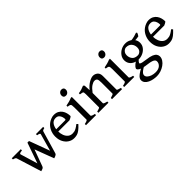

<svg xmlns="http://www.w3.org/2000/svg" viewBox="127 -1709 2995 2995"><g transform="rotate(-45 1624.5 -211.5)"><path d="M700.7 -428.2Q671.4 -421.4 663.1 -415.3Q654.8 -409.2 651.9 -397.9L543.9 -28.8Q540 -14.6 526.6 -5.6Q513.2 3.4 498.8 8.1Q484.4 12.7 476.1 14.6L347.2 -327.6L356.9 -454.1Q356.9 -454.1 370.1 -454.1Q383.3 -454.1 389.2 -454.1L514.6 -114.3L594.2 -397.9Q597.2 -409.2 586.4 -416Q575.7 -422.9 542 -428.2V-454.1H700.7ZM257.3 -28.8Q250 -6.3 226.8 2.7Q203.6 11.7 190.9 14.6L62 -397.9Q56.6 -417.5 8.8 -428.2V-454.1H208V-428.2Q162.1 -423.3 154.1 -415.3Q146 -407.2 149.4 -397.9L234.9 -114.3L354 -454.1Q360.8 -454.1 372.1 -454.1Q383.3 -454.1 383.3 -454.1L391.1 -393.1Z M1122.6 -271Q1113.8 -260.7 1096.7 -251.2Q1079.6 -241.7 1064 -235.8H778.8L779.8 -283.2H1011.7Q1022.9 -283.2 1026.6 -286.9Q1030.3 -290.5 1030.3 -300.8Q1030.3 -318.8 1022.7 -345.9Q1015.1 -373 994.6 -394Q974.1 -415 934.6 -415Q877.9 -415 846.9 -366.2Q815.9 -317.4 815.9 -241.7Q815.9 -190.9 832 -148.4Q848.1 -106 878.9 -80.6Q909.7 -55.2 953.1 -55.2Q973.6 -55.2 992.9 -59.1Q1012.2 -63 1037.1 -76.7Q1062 -90.3 1099.1 -119.1Q1105.5 -115.7 1111.6 -107.4Q1117.7 -99.1 1119.6 -95.2Q1075.7 -48.3 1043.9 -24.7Q1012.2 -1 983.4 6.8Q954.6 14.6 919.4 14.6Q867.7 14.6 823.7 -13.7Q779.8 -42 753.2 -93.3Q726.6 -144.5 726.6 -213.4Q726.6 -279.3 754.2 -335.9Q781.7 -392.6 832 -427.7Q855 -443.8 887.5 -456.3Q919.9 -468.8 949.7 -468.8Q997.6 -468.8 1030.5 -450.9Q1063.5 -433.1 1084 -403.8Q1104.5 -374.5 1113.5 -339.6Q1122.6 -304.7 1122.6 -271Z M1363.3 -615.7Q1363.3 -586.4 1344.5 -566.4Q1325.7 -546.4 1297.9 -546.4Q1248.5 -546.4 1248.5 -595.7Q1248.5 -625.5 1267.3 -645Q1286.1 -664.6 1313 -664.6Q1335.9 -664.6 1349.6 -652.3Q1363.3 -640.1 1363.3 -615.7ZM1192.4 0V-25.9Q1259.3 -39.6 1259.3 -55.7V-323.7Q1259.3 -356.9 1256.3 -373.5Q1253.4 -390.1 1239.5 -396.7Q1225.6 -403.3 1192.4 -406.7V-431.2Q1226.6 -437 1262.2 -446.8Q1297.9 -456.5 1325.7 -468.8H1347.2V-55.7Q1347.2 -49.8 1363 -41.3Q1378.9 -32.7 1414.6 -25.9V0Z M1766.1 0V-25.9Q1833 -43.5 1833 -55.7V-301.8Q1833 -359.4 1819.8 -378.2Q1806.6 -397 1774.4 -397Q1746.6 -397 1707.3 -371.8Q1668 -346.7 1620.6 -282.7V-55.7Q1620.6 -48.3 1638.4 -40.5Q1656.2 -32.7 1688 -25.9V0H1465.8V-25.9Q1498 -34.2 1515.4 -41Q1532.7 -47.9 1532.7 -55.7V-343.8Q1532.7 -369.1 1529.5 -381.1Q1526.4 -393.1 1512.2 -397.9Q1498 -402.8 1465.8 -406.7V-431.2Q1502.9 -436 1533.9 -445.6Q1564.9 -455.1 1595.2 -468.8L1613.3 -450.7L1618.7 -346.2Q1666 -405.8 1720.5 -437.3Q1774.9 -468.8 1813 -468.8Q1855 -468.8 1887.9 -441.9Q1920.9 -415 1920.9 -356V-55.7Q1920.9 -49.3 1935.3 -42.5Q1949.7 -35.6 1988.3 -25.9V0Z M2205.6 -615.7Q2205.6 -586.4 2186.8 -566.4Q2168 -546.4 2140.1 -546.4Q2090.8 -546.4 2090.8 -595.7Q2090.8 -625.5 2109.6 -645Q2128.4 -664.6 2155.3 -664.6Q2178.2 -664.6 2191.9 -652.3Q2205.6 -640.1 2205.6 -615.7ZM2034.7 0V-25.9Q2101.6 -39.6 2101.6 -55.7V-323.7Q2101.6 -356.9 2098.6 -373.5Q2095.7 -390.1 2081.8 -396.7Q2067.9 -403.3 2034.7 -406.7V-431.2Q2068.8 -437 2104.5 -446.8Q2140.1 -456.5 2168 -468.8H2189.5V-55.7Q2189.5 -49.8 2205.3 -41.3Q2221.2 -32.7 2256.8 -25.9V0Z M2767.1 56.2Q2767.1 94.2 2744.9 128.2Q2722.7 162.1 2686 187.7Q2649.4 213.4 2605 228Q2560.5 242.7 2516.6 242.7Q2481 242.7 2442.1 235.4Q2403.3 228 2369.9 212.2Q2336.4 196.3 2315.4 171.1Q2294.4 146 2294.4 110.4Q2294.4 92.8 2305.7 72.8Q2316.9 52.7 2349.4 27.8Q2381.8 2.9 2445.3 -29.8Q2445.3 -29.8 2456.1 -28.8Q2466.8 -27.8 2478 -24.7Q2489.3 -21.5 2490.7 -14.6Q2440.4 12.7 2417.5 32.5Q2394.5 52.2 2388.4 66.4Q2382.3 80.6 2382.3 91.3Q2382.3 117.2 2404.5 138.4Q2426.8 159.7 2464.1 172.6Q2501.5 185.5 2545.9 185.5Q2608.9 185.5 2644.5 154.8Q2680.2 124 2680.2 79.1Q2680.2 63 2668.9 49.3Q2657.7 35.6 2627.9 25.1Q2598.1 14.6 2541.5 7.8Q2445.3 -3.4 2405.8 -24.9Q2366.2 -46.4 2366.2 -69.8Q2366.2 -79.6 2384.3 -102.8Q2402.3 -126 2459 -162.6L2534.7 -170.9Q2491.2 -141.6 2476.8 -121.8Q2462.4 -102.1 2462.4 -98.1Q2462.4 -90.8 2471.2 -84.2Q2480 -77.6 2505.6 -71.3Q2531.2 -64.9 2582.5 -58.6Q2655.3 -50.3 2695.3 -33.2Q2735.4 -16.1 2751.2 7.1Q2767.1 30.3 2767.1 56.2ZM2776.4 -453.1Q2771 -440.4 2764.9 -427Q2758.8 -413.6 2748.5 -401.9Q2722.2 -397.5 2694.3 -395Q2666.5 -392.6 2625 -394L2603.5 -434.1Q2663.1 -437.5 2702.9 -449Q2742.7 -460.4 2765.1 -468.8ZM2698.7 -313Q2698.7 -263.2 2670.2 -225.1Q2641.6 -187 2596.7 -165.5Q2551.8 -144 2502 -144Q2452.6 -144 2413.3 -162.6Q2374 -181.2 2351.3 -214.8Q2328.6 -248.5 2328.6 -293.9Q2328.6 -341.8 2356.7 -381.6Q2384.8 -421.4 2429.7 -445.1Q2474.6 -468.8 2525.4 -468.8Q2574.7 -468.8 2613.8 -447.5Q2652.8 -426.3 2675.8 -390.9Q2698.7 -355.5 2698.7 -313ZM2615.7 -293Q2615.7 -344.2 2584.5 -380.9Q2553.2 -417.5 2492.7 -417.5Q2476.6 -417.5 2457.8 -406.7Q2439 -396 2425.3 -374.8Q2411.6 -353.5 2411.6 -321.8Q2411.6 -270.5 2441.4 -234.1Q2471.2 -197.8 2534.7 -197.8Q2563 -197.8 2589.4 -221.7Q2615.7 -245.6 2615.7 -293Z M3212.4 -271Q3203.6 -260.7 3186.5 -251.2Q3169.4 -241.7 3153.8 -235.8H2868.7L2869.6 -283.2H3101.6Q3112.8 -283.2 3116.5 -286.9Q3120.1 -290.5 3120.1 -300.8Q3120.1 -318.8 3112.5 -345.9Q3105 -373 3084.5 -394Q3064 -415 3024.4 -415Q2967.8 -415 2936.8 -366.2Q2905.8 -317.4 2905.8 -241.7Q2905.8 -190.9 2921.9 -148.4Q2938 -106 2968.8 -80.6Q2999.5 -55.2 3043 -55.2Q3063.5 -55.2 3082.8 -59.1Q3102.1 -63 3127 -76.7Q3151.9 -90.3 3189 -119.1Q3195.3 -115.7 3201.4 -107.4Q3207.5 -99.1 3209.5 -95.2Q3165.5 -48.3 3133.8 -24.7Q3102.1 -1 3073.2 6.8Q3044.4 14.6 3009.3 14.6Q2957.5 14.6 2913.6 -13.7Q2869.6 -42 2843 -93.3Q2816.4 -144.5 2816.4 -213.4Q2816.4 -279.3 2844 -335.9Q2871.6 -392.6 2921.9 -427.7Q2944.8 -443.8 2977.3 -456.3Q3009.8 -468.8 3039.6 -468.8Q3087.4 -468.8 3120.4 -450.9Q3153.3 -433.1 3173.8 -403.8Q3194.3 -374.5 3203.4 -339.6Q3212.4 -304.7 3212.4 -271Z"/></g></svg>

Font: Gentium Book Plus
Style: Regular
Weight: 400
Designer: Victor Gaultney, Annie Olsen, Iska Routamaa, Becca Hirsbrunner
Foundry: SIL International
Version: Version 6.101